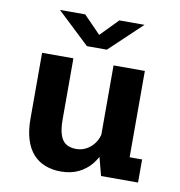

<svg xmlns="http://www.w3.org/2000/svg" viewBox="-80 -778 811 864"><g transform="rotate(10 325.0 -346.0)"><path d="M253.5 11.5Q215 11.5 183 -0.8Q151 -13 127.8 -38.2Q104.5 -63.5 91.8 -103.5Q79 -143.5 79 -198.5V-500H222V-221Q222 -177.5 230.8 -151Q239.5 -124.5 257.8 -112.5Q276 -100.5 304.5 -100.5Q325.5 -100.5 343.2 -108.2Q361 -116 375 -129.8Q389 -143.5 397.5 -161.2Q406 -179 408 -198L439 -183Q439 -148.5 427.5 -114Q416 -79.5 392.8 -51Q369.5 -22.5 334.8 -5.5Q300 11.5 253.5 11.5ZM436.5 0 405.5 -118V-500H548.5V-76.5L526 -105.5H605.5V0ZM124.5 -704H240L318 -624L396 -704H511L363.5 -564.5H272.5Z"/></g></svg>

Font: Trispace Thin SemiBold
Style: Regular
Weight: 600
Version: Version 1.210